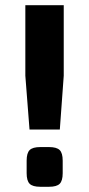

<svg xmlns="http://www.w3.org/2000/svg" viewBox="-20 -715 341 735"><path d="M224 -695V-425L209 -219H93L77 -425V-695ZM168 -152Q197 -152 208.5 -140.5Q220 -129 220 -100V-52Q220 -23 208.5 -11.5Q197 0 168 0H134Q105 0 93.5 -11.5Q82 -23 82 -52V-100Q82 -129 93.5 -140.5Q105 -152 134 -152Z"/></svg>

Font: Exo 2
Style: Bold
Weight: 700
Designer: Natanael Gama
Foundry: Natanael Gama
Version: Version 2.010